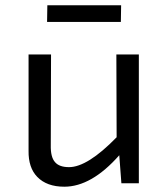

<svg xmlns="http://www.w3.org/2000/svg" viewBox="-20 -693 607 726"><path d="M158 -610 159 -673H438L437 -610ZM505 0H439L431 -106Q326 13 223 13Q157 13 121 -24Q87 -59 88 -123V-487H173L172 -144Q171 -99 188 -80Q204 -61 241 -61Q311 -61 421 -174L420 -487H505Z"/></svg>

Font: Taylor Sans
Style: Regular
Weight: 400
Italic angle: -8°
Designer: Natanael Gama
Version: Version 1.001 September 8, 2015